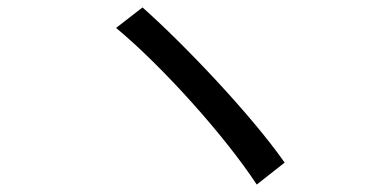

<svg xmlns="http://www.w3.org/2000/svg" viewBox="-20 -601 1040 516"><path d="M292 -526C417 -422 584 -236 670 -105L745 -164C657 -290 477 -480 363 -581Z"/></svg>

Font: Spoqa Han Sans Neo Regular
Style: Regular
Weight: 400
Designer: [Spoqa Han Sans Neo] Dong-huui Kim  Younghwa Kang  Yujin Lee  [Noto Sans] Ryoko NISHIZUKA  (kana & ideographs); Paul D. 
Foundry: Spoqa (http://www.spoqa-han-sans.com)
Version: Version 1.000